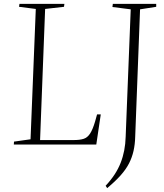

<svg xmlns="http://www.w3.org/2000/svg" viewBox="-20 -743 841 987"><path d="M52 -15 137 -27 164 -697 78 -708 80 -723H311L309 -708L212 -697L186 -23H358Q391 -23 410.5 -29.5Q430 -36 443.5 -57Q457 -78 469 -119L479 -155H498L475 0H51ZM652 -695 558 -707 560 -723H783V-708L700 -695L675 -40Q674 -1 666.5 32.5Q659 66 643.5 96.5Q628 127 600.5 158Q573 189 531 224L523 212Q550 183 569 154Q588 125 600 94.5Q612 64 618.5 30.5Q625 -3 626 -40Z"/></svg>

Font: Literata 60pt ExtraLight
Style: Italic
Weight: 250
Italic angle: -2°
Designer: Latin by Veronika Burian and Jose Scaglione. Greek by Irene Vlachou. Cyrillic by Vera Evstafieva
Foundry: TypeTogether
Version: Version 3.103;gftools[0.9.29]